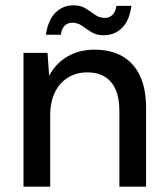

<svg xmlns="http://www.w3.org/2000/svg" viewBox="-20 -699 626 719"><path d="M68 0V-501H158L164 -415Q188 -461 232 -487Q276 -513 334 -513Q394 -513 437 -489Q480 -465 503.5 -416.5Q527 -368 527 -295V0H427V-284Q427 -355 396 -391.5Q365 -428 307 -428Q267 -428 235.5 -409Q204 -390 186 -354Q168 -318 168 -265V0ZM368 -567Q341 -567 322 -579Q303 -591 287 -602.5Q271 -614 250 -614Q234 -614 222.5 -603Q211 -592 208 -569H152Q160 -624 187.5 -651.5Q215 -679 255 -679Q282 -679 300.5 -667.5Q319 -656 335.5 -644Q352 -632 373 -632Q390 -632 401.5 -643.5Q413 -655 416 -677H472Q465 -622 437 -594.5Q409 -567 368 -567Z"/></svg>

Font: DM Sans 17pt Medium
Style: Regular
Weight: 500
Version: Version 4.004;gftools[0.9.30]